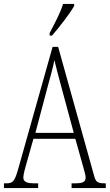

<svg xmlns="http://www.w3.org/2000/svg" viewBox="-21 -951 555 971"><path d="M230 -784V-771H242C282 -817 335 -886 354 -921V-931H298C284 -886 260 -841 230 -784ZM-1 0H172V-24H150C109 -24 97 -35 97 -54C97 -70 108 -107 115 -132L148 -249H360L397 -117C404 -93 412 -65 412 -55C412 -33 402 -24 361 -24H341V0H514V-24H506C473 -24 463 -31 455 -62L273 -714H245L74 -107C55 -37 46 -24 13 -24H-1ZM158 -279 218 -505C233 -561 248 -612 254 -647C262 -613 275 -564 295 -490L352 -279Z"/></svg>

Font: Noto Serif Tamil ExtraCondensed ExtraLight
Style: Regular
Weight: 200
Width: 2
Designer: Indian Type Foundry, Tom Grace, and the Monotype Design Team
Foundry: Monotype Imaging Inc.
Version: Version 2.004